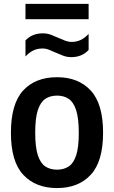

<svg xmlns="http://www.w3.org/2000/svg" viewBox="-20 -946 580 976"><path d="M270 10Q161.5 10 98.5 -57.2Q35.5 -124.5 35.5 -271Q35.5 -418.5 97.8 -486Q160 -553.5 270 -553.5Q379 -553.5 441.5 -485.5Q504 -417.5 504 -272Q504 -125 441.2 -57.5Q378.5 10 270 10ZM270 -83.5Q304.5 -83.5 329.2 -99.8Q354 -116 367.2 -156.5Q380.5 -197 380.5 -270Q380.5 -345 367 -386.2Q353.5 -427.5 328.8 -443.8Q304 -460 270 -460Q235.5 -460 210.8 -443.8Q186 -427.5 172.5 -386.8Q159 -346 159 -272.5Q159 -198.5 172.2 -157.5Q185.5 -116.5 210.2 -100Q235 -83.5 270 -83.5ZM342.5 -655.5Q320 -655.5 300.2 -663.2Q280.5 -671 262 -679Q245 -687 228.8 -693.2Q212.5 -699.5 196 -699.5Q170.5 -699.5 150 -689.8Q129.5 -680 109.5 -659V-740.5Q143.5 -776.5 197.5 -776.5Q220 -776.5 239.8 -769Q259.5 -761.5 278 -753Q295 -745.5 311.2 -739.2Q327.5 -733 344 -733Q369.5 -733 390 -742.8Q410.5 -752.5 430.5 -773.5V-692Q396.5 -655.5 342.5 -655.5ZM109.5 -848.5V-926.5H430.5V-848.5Z"/></svg>

Font: Encode Sans Semi Condensed SemiBold
Style: Regular
Weight: 600
Width: 4
Designer: Multiple Designers
Foundry: Impallari Type
Version: Version 3.000; ttfautohint (v1.8.3) -l 8 -r 50 -G 200 -x 14 